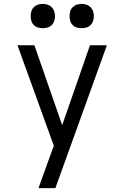

<svg xmlns="http://www.w3.org/2000/svg" viewBox="-20 -968 640 988"><path d="M178 0Q191 -35 203.5 -70.5Q216 -106 229 -141L257 -218L70 -735H157L300 -324L443 -735H530L265 0ZM400 -823Q387 -823 375 -826.5Q363 -830 354 -839Q345 -848 341.5 -860Q338 -872 338 -885Q338 -898 341.5 -910Q345 -922 354 -931Q363 -940 375 -944Q387 -948 400 -948Q413 -948 425 -944Q437 -940 446 -931Q455 -922 459 -910Q463 -898 463 -885Q463 -872 459 -860Q455 -848 446 -839Q437 -830 425 -826.5Q413 -823 400 -823ZM200 -823Q187 -823 175 -826.5Q163 -830 154 -839Q145 -848 141.5 -860Q138 -872 138 -885Q138 -898 141.5 -910Q145 -922 154 -931Q163 -940 175 -944Q187 -948 200 -948Q213 -948 225 -944Q237 -940 246 -931Q255 -922 259 -910Q263 -898 263 -885Q263 -872 259 -860Q255 -848 246 -839Q237 -830 225 -826.5Q213 -823 200 -823Z"/></svg>

Font: Iosevka Meiseki Sans
Style: Regular
Weight: 400
Monospace: yes
Designer: Belleve Invis
Foundry: Belleve Invis
Version: Version 11.2.6; ttfautohint (v1.8.4)